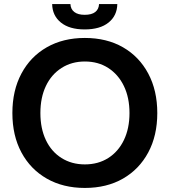

<svg xmlns="http://www.w3.org/2000/svg" viewBox="-20 -909 836 946"><path d="M398 17Q291 17 210.5 -29Q130 -75 85.5 -158Q41 -241 41 -352Q41 -463 85.5 -546.5Q130 -630 210.5 -676Q291 -722 398 -722Q506 -722 586 -676Q666 -630 710.5 -546.5Q755 -463 755 -352Q755 -241 710.5 -158Q666 -75 586 -29Q506 17 398 17ZM398 -99Q464 -99 513.5 -130.5Q563 -162 590.5 -219Q618 -276 618 -352Q618 -428 590.5 -485Q563 -542 513.5 -574Q464 -606 398 -606Q333 -606 283 -574Q233 -542 206 -485Q179 -428 179 -352Q179 -276 206 -219Q233 -162 283 -130.5Q333 -99 398 -99ZM397 -764Q322 -764 280 -798Q238 -832 237 -889H327Q328 -864 346 -850Q364 -836 397 -836Q432 -836 449.5 -850Q467 -864 468 -889H558Q557 -832 515 -798Q473 -764 397 -764Z"/></svg>

Font: TikTok Sans 24pt SemiBold
Style: Regular
Weight: 600
Version: Version 4.000